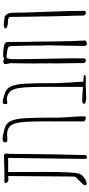

<svg xmlns="http://www.w3.org/2000/svg" viewBox="383 -1086 703 1509"><g transform="rotate(-90 734.5 -331.5)"><path d="M122.6 -647.9H123L258.8 -651.9H266.1Q273.9 -651.9 278.3 -646.5Q282.7 -641.1 282.7 -631.3L279.8 -609.4L276.4 -287.1Q276.4 -288.6 274.4 -187L272.9 -138.7L270 -8.8Q270 -5.9 264.6 -2.9Q259.3 0 252.9 0Q246.1 0 243.2 -2.4Q240.2 -4.9 240.2 -11.2V-30.3Q240.2 -104 243.7 -314Q247.6 -542 247.6 -591.3V-619.1L188.5 -618.7L136.7 -619.1Q136.7 -522.9 137.2 -456.1L137.7 -323.7Q137.7 -212.9 134.3 -148.7Q130.9 -84.5 123.5 -59.1Q120.1 -46.9 106.7 -33.7Q93.3 -20.5 76.2 -11.5Q59.1 -2.4 45.9 -2.4Q42 -2.4 37.4 -4.6Q32.7 -6.8 32.7 -8.3Q32.7 -11.7 34.2 -17.8Q35.6 -23.9 37.6 -27.8L99.1 -89.8Q101.6 -103 101.6 -115.2L105.5 -619.6Q89.8 -616.7 74.2 -616.7Q65.9 -616.7 58.1 -624.5Q50.3 -632.3 50.3 -640.1Q50.3 -644.5 54.9 -646.7Q59.6 -648.9 70.3 -648.9Z M534.7 -27.3V-100.1L535.2 -312Q535.2 -415.5 532 -472.7Q528.8 -529.8 518.8 -564Q508.8 -598.1 488.3 -611.8Q465.3 -627.4 433.1 -627.4Q419.9 -627.4 408.2 -626Q395.5 -625 391.1 -625Q380.4 -625 375 -628.9Q369.6 -632.8 370.1 -644Q370.6 -662.6 399.4 -662.6Q413.1 -662.6 429.4 -659.2Q445.8 -655.8 468.8 -649.4L481 -646Q520.5 -635.3 537.8 -597.9Q555.2 -560.5 559.8 -488.3Q564.5 -416 564.5 -258.3Q564.5 -253.9 564 -251Q563.5 -246.6 563.5 -241.2Q563.5 -229.5 565.9 -198.7Q567.9 -173.8 567.9 -157.7Q567.9 -143.6 571.3 -106.9Q572.8 -92.8 573.7 -67.6Q574.7 -42.5 574.7 -28.3Q574.7 -17.1 574 -13.9Q573.2 -10.7 570.1 -10Q566.9 -9.3 555.7 -8.8Q546.9 -13.2 541.7 -16.1Q536.6 -19 535.6 -21.2Q534.7 -23.4 534.7 -27.3Z M899.9 -23.4Q899.9 -17.1 894.5 -12.9Q889.2 -8.8 881.3 -8.8H820.3L765.1 -7.3L753.9 -6.8Q720.2 -5.4 719.2 -5.4Q713.4 -5.4 704.1 -6.8Q694.8 -8.3 689.9 -9.8Q677.7 -12.7 673.8 -16.6Q673.8 -17.1 673.3 -18.8Q672.9 -20.5 672.9 -22.9Q672.9 -27.3 680.7 -32.2Q688.5 -37.1 696.8 -37.1Q723.1 -37.1 806.2 -31.2V-100.1L806.6 -305.2Q806.6 -411.1 803.5 -469.7Q800.3 -528.3 790.3 -563.2Q780.3 -598.1 759.8 -611.8Q734.9 -628.9 710.4 -628.9Q704.1 -628.9 689.5 -626.5Q683.6 -625 679.7 -625Q674.8 -625 672.9 -628.9Q670.9 -632.8 670.9 -644Q670.9 -662.1 689.9 -662.1Q702.1 -662.1 732.4 -652.3Q746.1 -647.5 752.4 -646Q792 -635.3 809.3 -597.9Q826.7 -560.5 831.3 -488Q835.9 -415.5 835.9 -258.3Q835.9 -253.9 835.4 -251Q835 -246.6 835 -241.2Q835 -229.5 837.4 -198.7Q839.4 -173.8 839.4 -157.7Q839.4 -136.2 842.8 -106.9Q844.2 -92.8 845.2 -67.6Q846.2 -42.5 846.2 -28.3Q867.7 -26.4 881.8 -25.1Q896 -23.9 899.9 -23.4ZM673.3 -17.1 673.8 -16.6Z M1170.9 -10.7Q1155.8 0 1144 0Q1135.3 0 1131.3 -8.3Q1127.4 -16.6 1127.9 -35.2L1132.8 -318.4L1130.4 -367.7L1130.9 -394.5V-411.1Q1130.9 -499 1127.9 -555.2Q1127.4 -563 1127.4 -576.7Q1127.4 -592.8 1126.2 -601.1Q1125 -609.4 1120.1 -615Q1115.2 -620.6 1104 -623L1087.9 -626.5Q1059.1 -632.3 1031.7 -630.9Q1030.8 -622.1 1027.8 -613.8Q1024.9 -598.1 1024.4 -590.8L1023.9 -542Q1023.9 -454.6 1028.3 -272.9Q1030.8 -161.6 1030.8 -105Q1030.8 -76.7 1029.8 -20Q1029.8 -15.1 1025.1 -11.7Q1020.5 -8.3 1013.7 -8.3Q1004.9 -8.3 998.8 -14.2Q992.7 -20 992.7 -28.3Q993.2 -40 993.2 -64.9Q993.2 -82.5 992.2 -125.5L991.7 -164.6L990.7 -234.4L991.2 -285.6Q991.7 -290 991.7 -300.3Q991.7 -302.2 990.7 -313V-324.7V-329.1L991.2 -332V-336.4Q990.2 -382.3 990.2 -410.6Q990.2 -432.1 991.2 -522L992.2 -573.2L992.7 -599.6Q985.8 -624.5 985.8 -640.6Q985.8 -645.5 986.8 -649.4Q994.1 -657.2 1007.3 -657.2Q1016.6 -657.2 1025.4 -649.4Q1041.5 -658.7 1056.2 -658.7Q1076.7 -658.7 1090.1 -657.2Q1103.5 -655.8 1113.8 -654.1Q1124 -652.3 1127 -651.9Q1140.6 -649.4 1149.7 -642.1Q1158.7 -634.8 1158.7 -626Q1158.7 -549.3 1160.2 -500L1159.7 -476.1Q1162.6 -413.1 1163.1 -260.7Q1164.6 -98.6 1170.9 -10.7Z M1403.8 -20Q1403.8 -15.1 1399.4 -11.7Q1395 -8.3 1388.2 -8.3Q1379.4 -8.3 1373 -14.2Q1366.7 -20 1366.7 -28.3Q1366.7 -76.2 1363.3 -165Q1360.8 -239.7 1360.8 -273.4V-300.3Q1360.8 -301.8 1359.9 -313.5Q1359.4 -318.4 1359.4 -324.7V-329.1L1359.9 -332V-336.9Q1359.9 -372.1 1358.4 -416Q1356.4 -499 1356.4 -574.2V-600.1Q1355.5 -618.7 1327.6 -620.1H1327.1Q1288.1 -620.1 1272 -630.9Q1265.6 -635.3 1265.6 -640.6Q1265.6 -644.5 1273.2 -648.9Q1280.8 -653.3 1288.6 -653.3Q1298.8 -653.3 1314.9 -651.4L1335.9 -649.4Q1342.3 -648.4 1342.3 -648.4Q1361.3 -647.9 1371.6 -636Q1381.8 -624 1385.3 -610.8Q1388.7 -597.7 1388.7 -591.3Q1388.7 -495.6 1397.9 -272.5Q1403.8 -129.4 1403.8 -20Z"/></g></svg>

Font: Amatica SC
Style: Regular
Weight: 400
Designer: Vernon Adams, Ben Nathan
Foundry: newtypography
Version: Version 2.001